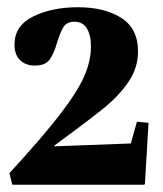

<svg xmlns="http://www.w3.org/2000/svg" viewBox="-20 -870 450 530"><path d="M231 -741Q231 -774 219.5 -792Q208 -810 186 -810Q165 -810 156 -796.5Q147 -783 138 -754Q129 -722 117 -705.5Q105 -689 76 -689Q51 -689 35.5 -704Q20 -719 20 -747Q20 -799 71.5 -824.5Q123 -850 195 -850Q269 -850 315 -820.5Q361 -791 361 -728Q361 -683 335 -644.5Q309 -606 266.5 -571.5Q224 -537 130 -468V-466L341 -474L358 -534L390 -531L380 -362L378 -360H14L6 -392Q97 -491 145.5 -554Q194 -617 212.5 -659.5Q231 -702 231 -741Z"/></svg>

Font: Minipax
Style: Bold
Weight: 700
Designer: Raphaël Ronot, Igor Stepanchenko (Cyrillic)
Foundry: steppetype
Version: Version 1.002